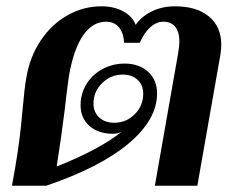

<svg xmlns="http://www.w3.org/2000/svg" viewBox="-20 -590 750 610"><path d="M28 -56Q44 -149 51 -235Q58 -314 64 -345Q75 -410 109.5 -461.5Q144 -513 194.5 -541.5Q245 -570 303 -570Q342 -570 371.5 -554Q401 -538 411 -511Q431 -539 463.5 -554.5Q496 -570 536 -570Q605 -570 644 -537.5Q683 -505 683 -448Q683 -433 680 -415L607 0H472L546 -421Q550 -447 550 -457Q550 -488 537 -504.5Q524 -521 499 -521Q477 -521 457.5 -503.5Q438 -486 424 -454H374Q373 -485 358 -503Q343 -521 317 -521Q274 -521 244 -477.5Q214 -434 199 -349Q199 -347 191 -288L186 -244Q174 -148 160 -61Q296 -115 366 -171Q354 -165 339 -165Q292 -165 264 -190Q236 -215 236 -256Q236 -292 254.5 -322.5Q273 -353 305.5 -370.5Q338 -388 376 -388Q422 -388 450.5 -362Q479 -336 479 -293Q479 -210 388.5 -134Q298 -58 127 0H18ZM435 -292Q435 -320 417 -336.5Q399 -353 370 -353Q332 -353 304.5 -326Q277 -299 277 -261Q277 -234 295 -217Q313 -200 343 -200Q381 -200 408 -227Q435 -254 435 -292Z"/></svg>

Font: Fahkwang SemiBold
Style: Italic
Weight: 600
Italic angle: -10°
Version: Version 1.000; ttfautohint (v1.6)